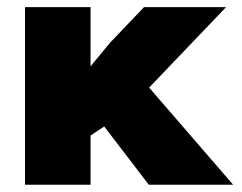

<svg xmlns="http://www.w3.org/2000/svg" viewBox="-20 -508 666 528"><path d="M229 0H48.8V-488.3H229V-325.7L283.2 -391.1L376 -488.3H601.6L390.1 -267.1L621.1 0H389.2L266.6 -160.2L229 -135.3Z"/></svg>

Font: Kumbh Sans Black
Style: Regular
Weight: 900
Version: Version 1.005